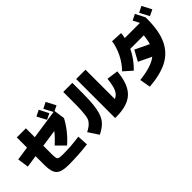

<svg xmlns="http://www.w3.org/2000/svg" viewBox="82 -1804 2837 2837"><g transform="rotate(-45 1500.0 -386.0)"><path d="M900 25Q703 50 490 50Q348 50 294 -3Q240 -56 240 -200V-388L50 -360L25 -535L240 -567V-780H430V-594L890 -662Q847 -747 816 -802L912 -850Q958 -766 990 -700L910 -662L935 -490Q892 -406 825 -321.5Q758 -237 680 -170L550 -300Q635 -375 699 -455L430 -416V-240Q430 -156 446.5 -138Q463 -120 540 -120Q719 -120 890 -145ZM833 -693 740 -648Q715 -698 663 -793L758 -840Q789 -783 833 -693Z M1800 -445 1980 -420Q1958 -170 1845 -62.5Q1732 45 1500 45H1470V-770H1665V-157Q1727 -182 1756.5 -247Q1786 -312 1800 -445ZM1030 -100Q1080 -126 1106.5 -147Q1133 -168 1154.5 -197Q1176 -226 1184 -275.5Q1192 -325 1196 -387.5Q1200 -450 1200 -560V-770H1390V-560Q1390 -351 1367 -235Q1344 -119 1291.5 -55Q1239 9 1135 60Z M2994 -702 2898 -656Q2844 -760 2820 -804L2916 -852Q2962 -768 2994 -702ZM2295 -305 2385 -470Q2473 -429 2604 -365Q2624 -425 2634 -520H2351Q2285 -377 2160 -255L2030 -370Q2114 -455 2170 -568Q2226 -681 2240 -790L2420 -780Q2416 -738 2406 -690H2723Q2697 -742 2670 -790L2764 -837Q2805 -760 2840 -690V-650Q2840 -404 2768 -250Q2696 -96 2548.5 -17.5Q2401 61 2160 80L2130 -90Q2388 -118 2498 -208Q2394 -260 2295 -305Z"/></g></svg>

Font: Mplus 1p Black
Style: Regular
Weight: 900
Version: Version 1.061